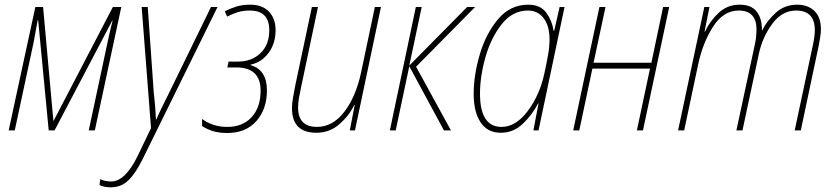

<svg xmlns="http://www.w3.org/2000/svg" viewBox="-20 -557 3566 820"><path d="M43 0 124 -378Q129 -405 132.5 -425Q136 -445 141 -471H143L188 0H213L460 -470H461Q454 -442 449 -420Q444 -398 438 -370L359 0H385L498 -527H462L209 -41H208L164 -527H131L17 0Z M590 121 909 -527H881L700 -156Q685 -126 671 -97.5Q657 -69 648 -47H646Q645 -69 643 -97Q641 -125 637 -157L611 -527H585L625 -10L567 111Q514 218 455 218Q428 218 408 208L405 233Q423 243 453 243Q498 243 529 212.5Q560 182 590 121Z M1120 -171Q1120 -259 1050 -279V-281Q1096 -290 1126.5 -330.5Q1157 -371 1157 -428Q1157 -478 1128.5 -507.5Q1100 -537 1049 -537Q1015 -537 989.5 -529Q964 -521 940 -509L950 -486Q973 -498 995.5 -505Q1018 -512 1047 -512Q1130 -512 1130 -428Q1130 -366 1092.5 -330Q1055 -294 996 -294H956L951 -269H989Q1093 -269 1093 -170Q1093 -98 1054.5 -56.5Q1016 -15 951 -15Q889 -15 843 -49V-19Q860 -7 886.5 2Q913 11 951 11Q1030 11 1075 -40Q1120 -91 1120 -171Z M1493 -109H1495L1474 0H1496L1607 -527H1581L1522 -247Q1500 -144 1450.5 -79.5Q1401 -15 1334 -15Q1253 -15 1253 -98Q1253 -117 1257 -139.5Q1261 -162 1266 -185L1338 -527H1312L1241 -192Q1236 -167 1231.5 -140.5Q1227 -114 1227 -95Q1227 10 1331 10Q1388 10 1430 -27Q1472 -64 1493 -109Z M1670 0 1728 -274 1876 0H1906L1757 -272L2009 -527H1975L1728 -277L1781 -527H1756L1645 0Z M2030 -157Q2030 -231 2053.5 -313.5Q2077 -396 2123 -454Q2169 -512 2235 -512Q2277 -512 2302 -479Q2327 -446 2327 -389Q2327 -358 2320.5 -321.5Q2314 -285 2305 -244Q2285 -151 2234 -83Q2183 -15 2122 -15Q2030 -15 2030 -157ZM2278 -115H2280L2258 0H2280L2391 -527H2370L2347 -426H2344Q2339 -466 2314 -501.5Q2289 -537 2236 -537Q2159 -537 2107 -475Q2055 -413 2029 -324.5Q2003 -236 2003 -156Q2003 -79 2032.5 -34.5Q2062 10 2119 10Q2173 10 2213.5 -29Q2254 -68 2278 -115Z M2454 0 2510 -264H2756L2700 0H2726L2838 -527H2812L2762 -289H2515L2566 -527H2540L2428 0Z M2902 0 2962 -283Q2981 -373 3025 -442.5Q3069 -512 3135 -512Q3211 -512 3211 -430Q3211 -419 3209.5 -402Q3208 -385 3204 -368L3125 0H3151L3221 -327Q3236 -398 3278 -455Q3320 -512 3380 -512Q3460 -512 3460 -428Q3460 -403 3452 -366L3374 0H3400L3477 -364Q3480 -380 3483 -398.5Q3486 -417 3486 -432Q3486 -484 3458 -510.5Q3430 -537 3385 -537Q3331 -537 3293 -502.5Q3255 -468 3235 -427H3234Q3235 -477 3212 -507Q3189 -537 3139 -537Q3086 -537 3048.5 -501.5Q3011 -466 2991 -422H2989L3010 -527H2988L2876 0Z"/></svg>

Font: Noto Sans Display SemiCondensed Thin
Style: Italic
Weight: 250
Width: 4
Designer: Monotype Design team
Foundry: Monotype Imaging Inc.
Version: 1.000